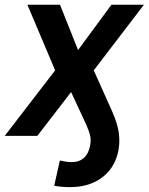

<svg xmlns="http://www.w3.org/2000/svg" viewBox="-42 -562 616 794"><path d="M247.1 211.9Q230 211.9 213.6 210.4Q197.3 209 182.1 206.1L205.6 101.6Q214.4 104 228.8 106.2Q243.2 108.4 255.4 108.4Q286.1 108.4 305.9 90.1Q325.7 71.8 331.5 35.2Q334 20.5 332.3 7.3Q330.6 -5.9 324.2 -22.7Q317.9 -39.6 306.2 -64.9L252 -181.2L112.3 0H-22.5L186 -271L71.3 -542.5H206.1L280.8 -355L418.9 -542.5H553.2L345.7 -271L421.9 -101.1Q443.8 -51.3 449 -14.6Q454.1 22 448.7 54.2Q440.4 104 413.3 139.2Q386.2 174.3 344 193.1Q301.8 211.9 247.1 211.9Z"/></svg>

Font: Inter 16pt SemiBold
Style: Italic
Weight: 600
Italic angle: -9.3988°
Version: Version 4.001;git-66647c0bb